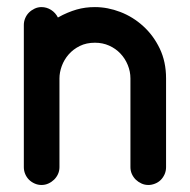

<svg xmlns="http://www.w3.org/2000/svg" viewBox="-20 -527 541 547"><path d="M145 -477.1Q159.7 -485.4 172.6 -490.7Q185.5 -496.1 198.2 -499.8Q210.9 -503.4 223.6 -505.1Q236.3 -506.8 250.5 -506.8Q286.6 -506.8 322.8 -492.9Q358.9 -479 387.9 -452.6Q417 -426.3 435.1 -388.7Q453.1 -351.1 453.1 -303.7V-50.8Q453.1 -39.6 448.7 -30Q444.3 -20.5 437.5 -13.9Q430.7 -7.3 421.4 -3.7Q412.1 0 402.8 0Q392.1 0 383.1 -4.2Q374 -8.3 366.9 -15.1Q359.9 -22 355.7 -31.2Q351.6 -40.5 351.6 -50.8V-303.7Q351.6 -323.2 344 -341.8Q336.4 -360.4 323 -374.5Q309.6 -388.7 291 -397Q272.5 -405.3 250.5 -405.3Q226.1 -405.3 207.3 -396Q188.5 -386.7 175.5 -371.8Q162.6 -356.9 156 -338.9Q149.4 -320.8 149.4 -303.7V-50.8Q149.4 -40.5 145.3 -31.2Q141.1 -22 134 -15.1Q127 -8.3 117.9 -4.2Q108.9 0 98.1 0Q87.9 0 78.6 -4.2Q69.3 -8.3 62.5 -15.1Q55.7 -22 51.8 -31.2Q47.9 -40.5 47.9 -50.8V-303.7V-456.1Q47.9 -465.8 51.8 -475.1Q55.7 -484.4 62.5 -491.2Q69.3 -498 78.6 -502.4Q87.9 -506.8 98.1 -506.8Q112.8 -506.8 125.5 -498.8Q138.2 -490.7 145 -477.1Z"/></svg>

Font: TGL 0-17
Style: Regular
Weight: 400
Designer: Peter Wiegel
Foundry: Peter Wiegel
Version: Version 1.003 2010